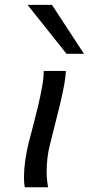

<svg xmlns="http://www.w3.org/2000/svg" viewBox="-20 -786 373 806"><path d="M163.6 -488.3H256.3Q256.3 -466.8 249.5 -429.9Q242.7 -393.1 232.2 -348.9Q221.7 -304.7 210.4 -261.7L188.5 -174.3Q182.1 -148.9 179 -120.8Q175.8 -92.8 175.8 -66.4Q175.8 -47.9 177.5 -30.8Q179.2 -13.7 181.6 0H84Q80.6 -16.6 80.6 -42.5Q80.6 -73.7 85.9 -112.5Q91.3 -151.4 101.1 -189.5L120.1 -262.2Q129.9 -299.3 139.9 -341.1Q149.9 -382.8 156.7 -421.6Q163.6 -460.4 163.6 -488.3ZM95.7 -765.6H198.2L332.5 -560.1H259.3Z"/></svg>

Font: Andika
Style: Italic
Weight: 400
Italic angle: -14°
Designer: Victor Gaultney, Annie Olsen, Julie Remington, Don Collingsworth, Eric Hays, Becca Hirsbrunner
Foundry: SIL International
Version: Version 6.101